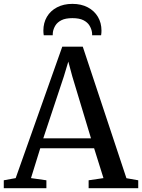

<svg xmlns="http://www.w3.org/2000/svg" viewBox="-32 -996 752 1016"><path d="M51 -53.5 297.5 -749H406L637 -53L699.5 -42V0H437V-42L515.5 -53.5L466 -211.5H181L132 -53.5L213.5 -42V0H-12V-42ZM449.5 -264 350.5 -592 329.5 -670 305.5 -590.5 197 -264ZM351 -975.5Q398 -975.5 432.5 -957.2Q467 -939 486 -907Q505 -875 505 -834Q505 -828 504.5 -821.8Q504 -815.5 503 -809.5H455.5Q455.5 -812.5 455.5 -817Q455.5 -821.5 454.5 -826.5Q451.5 -844.5 441.2 -861.2Q431 -878 409.5 -889Q388 -900 351 -900Q314.5 -900 293 -889Q271.5 -878 261.2 -861.2Q251 -844.5 248 -826.5Q247.5 -821.5 247.2 -817Q247 -812.5 247 -809.5H199.5Q198.5 -815.5 198 -821.8Q197.5 -828 197.5 -834Q197.5 -875 216.2 -907Q235 -939 269.8 -957.2Q304.5 -975.5 351 -975.5Z"/></svg>

Font: Merriweather 48pt
Style: Regular
Weight: 400
Version: Version 2.100